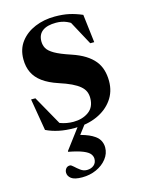

<svg xmlns="http://www.w3.org/2000/svg" viewBox="-114 -574 658 881"><g transform="rotate(-15 215.5 -133.0)"><path d="M234 -506Q272.5 -506 302 -499.5Q331.5 -493 363 -479.5L379 -345.5H360L288.5 -478L330.5 -434.5Q305 -457.5 282.2 -467.2Q259.5 -477 232 -477Q190 -477 167.8 -460.5Q145.5 -444 145.5 -411.5Q145.5 -393 154 -378Q162.5 -363 187.5 -348.5Q212.5 -334 262.5 -317.5Q300 -305 326 -288.8Q352 -272.5 368 -252.8Q384 -233 391.2 -208.8Q398.5 -184.5 398.5 -155.5Q398.5 -105 371.2 -67.2Q344 -29.5 297.5 -8.8Q251 12 191.5 12Q148.5 12 115.8 5Q83 -2 56.5 -15L31 -166.5H51.5L138 -12.5L101 -43Q115.5 -34 130.5 -28.2Q145.5 -22.5 161.2 -19.8Q177 -17 192.5 -17Q235.5 -17 265.2 -38.2Q295 -59.5 295 -103Q295 -120.5 288.8 -134.5Q282.5 -148.5 268.2 -160.5Q254 -172.5 230.5 -183.8Q207 -195 173 -206Q127.5 -221 99.2 -241.8Q71 -262.5 57.8 -290Q44.5 -317.5 44.5 -353.5Q44.5 -402 70.5 -436Q96.5 -470 139.5 -488Q182.5 -506 234 -506ZM166 239.5Q129.5 239.5 114.2 227.8Q99 216 99 199.5Q99 189 105.5 180.5Q112 172 124.5 172Q130.5 172 141 182Q151.5 192 165.2 202.2Q179 212.5 195.5 212.5Q215.5 212.5 228.5 201.5Q241.5 190.5 241.5 171.5Q241.5 159.5 233.2 148.5Q225 137.5 201.5 127.8Q178 118 133 109.5V106L226.5 -18.5H258L173 93.5L186.5 44Q234.5 55 259.5 69Q284.5 83 293.5 99.2Q302.5 115.5 302.5 133.5Q302.5 163 283.5 187.2Q264.5 211.5 233.5 225.5Q202.5 239.5 166 239.5Z"/></g></svg>

Font: Newsreader 60pt SemiBold
Style: Regular
Weight: 600
Designer: Hugues Gentile
Foundry: Production Type
Version: Version 1.003